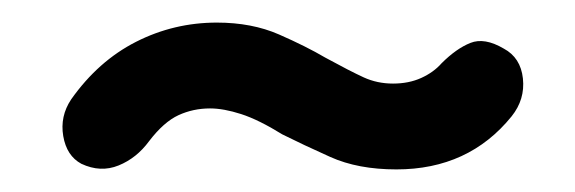

<svg xmlns="http://www.w3.org/2000/svg" viewBox="-20 -454 509 170"><path d="M331 -304Q297 -304 272.5 -315Q248 -326 230 -335Q209 -348 193.5 -353Q178 -358 166 -358Q151 -358 138 -352Q125 -346 112 -329Q101 -314 85 -307.5Q69 -301 52 -309Q39 -316 36 -333.5Q33 -351 43 -366Q67 -400 100.5 -417Q134 -434 172 -434Q203 -434 227 -423.5Q251 -413 268 -403Q290 -391 302 -385.5Q314 -380 328 -380Q342 -380 353 -385Q364 -390 371 -398Q384 -411 396.5 -416Q409 -421 426 -411Q441 -403 443 -384.5Q445 -366 433 -351Q395 -304 331 -304Z"/></svg>

Font: Comfortaa SemiBold
Style: Regular
Weight: 600
Designer: Johan Aakerlund
Foundry: Johan Aakerlund
Version: Version 3.104; ttfautohint (v1.8.1.43-b0c9)